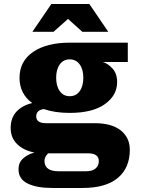

<svg xmlns="http://www.w3.org/2000/svg" viewBox="-20 -744 707 954"><path d="M141 -586 235 -724H424L518 -586H389L318 -650L246 -586ZM240 190Q163 190 117.5 168Q72 146 72 97Q72 64 94.5 43.5Q117 23 151 14Q96 3 64.5 -28.5Q33 -60 33 -108Q33 -158 61.5 -189Q90 -220 140 -232Q77 -278 77 -357Q77 -440 144.5 -486Q212 -532 326 -532H615V-436H491Q517 -428 539.5 -403Q562 -378 562 -336Q562 -270 501 -226.5Q440 -183 326 -183Q253 -183 198 -202Q160 -197 160 -166Q160 -132 208 -132H449Q535 -132 580 -96Q625 -60 625 0Q625 90 565.5 140Q506 190 390 190ZM326 -266Q358 -266 376 -291Q394 -316 394 -358Q394 -399 376 -424Q358 -449 326 -449Q295 -449 277 -424Q259 -399 259 -358Q259 -316 277 -291Q295 -266 326 -266ZM271 107H407Q439 107 455 93Q471 79 471 57Q471 37 457.5 27.5Q444 18 421 18H219Q201 36 201 55Q201 107 271 107Z"/></svg>

Font: Montagu Slab 16pt
Style: Bold
Weight: 700
Designer: Florian Karsten
Foundry: Florian Karsten
Version: Version 1.000; ttfautohint (v1.8.3)